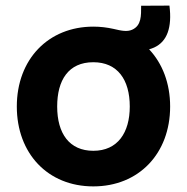

<svg xmlns="http://www.w3.org/2000/svg" viewBox="-20 -650 667 685"><path d="M313 15C475 15 587 -102 587 -270C587 -353 559.5 -423.5 512 -474C518.5 -476 524.5 -478 530 -480.5C576 -501.5 594.5 -551.5 584.5 -630L483.5 -629.5C483.5 -594.5 485 -559 451.5 -544C433.5 -536 414 -540 384.5 -547C362 -552 338 -555 313 -555C153 -555 40 -439 40 -270C40 -103 150 15 313 15ZM313 -112C228 -112 184 -173 184 -270C184 -364 224 -428 313 -428C399 -428 443 -366 443 -270C443 -177 400 -112 313 -112Z"/></svg>

Font: Manrope ExtraBold
Style: Regular
Weight: 800
Designer: Mikhail Sharanda
Foundry: Mikhail Sharanda
Version: Version 4.505